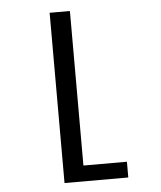

<svg xmlns="http://www.w3.org/2000/svg" viewBox="-53 -593 709 848"><g transform="rotate(-5 301.0 -169.5)"><path d="M198.7 -546.9H288.6V138.2H481.4V208H198.7Z"/></g></svg>

Font: Hack
Style: Regular
Weight: 400
Monospace: yes
Designer: Christopher Simpkins
Foundry: Christopher Simpkins
Version: Version 2.019; ttfautohint (v1.4.1) -l 4 -r 80 -G 350 -x 0 -